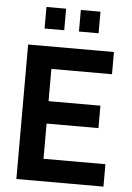

<svg xmlns="http://www.w3.org/2000/svg" viewBox="-56 -854 615 896"><g transform="rotate(5 251.5 -406.0)"><path d="M125 -711V-812H217V-711ZM286 -711V-812H378V-711ZM173 -526V-375H416V-270H173V-105H463V0H55V-630H457V-526Z"/></g></svg>

Font: Pragati Narrow
Style: Bold
Weight: 700
Designer: Hector Gatti, Marcela Romero, Pablo Cosgaya and Nicolas Silva
Foundry: Omnibus-Type
Version: Version 1.010; ttfautohint (v1.3)